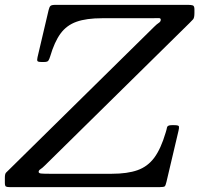

<svg xmlns="http://www.w3.org/2000/svg" viewBox="-65 -770 820 790"><path d="M-45 -18V-39Q-45 -55 -39.8 -60Q-34.5 -65 -27 -72.5L569 -659.5Q580.5 -671 588.5 -676Q596.5 -681 596.5 -689Q596.5 -696 586.5 -695.5Q576.5 -695 554 -695H355Q290.5 -695 249.8 -680.5Q209 -666 184 -631.8Q159 -597.5 141.5 -538Q138 -526.5 134.2 -520.8Q130.5 -515 117.5 -515H105Q90.5 -515 88.8 -519.5Q87 -524 89.5 -535L135 -728.5Q138 -741 142.5 -745.5Q147 -750 163 -750H709Q721.5 -750 728.2 -747.8Q735 -745.5 735 -731.5V-716.5Q735 -696.5 729.5 -690.5Q724 -684.5 714.5 -675L120 -89.5Q109 -78.5 101.5 -73.8Q94 -69 94 -63Q94 -57 104.5 -56Q115 -55 139 -55H395Q459 -55 500.8 -69.8Q542.5 -84.5 569.8 -121.2Q597 -158 616.5 -224Q620.5 -236.5 622.2 -245.8Q624 -255 641.5 -255H652.5Q670 -255 671.2 -249.8Q672.5 -244.5 669.5 -232L620 -22Q616.5 -7 613 -3.5Q609.5 0 590.5 0H-23Q-36 0 -40.5 -2.5Q-45 -5 -45 -18Z"/></svg>

Font: Besley*
Style: Italic
Weight: 400
Italic angle: -13°
Designer: Owen Earl
Foundry: indestructible type*
Version: Version 2.000; ttfautohint (v1.8.3)